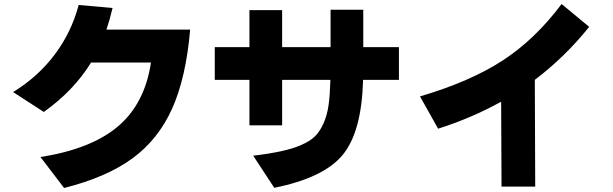

<svg xmlns="http://www.w3.org/2000/svg" viewBox="-20 -851 3040 952"><path d="M44.9 -394.5Q168 -469.7 251 -580.1Q334 -690.4 370.1 -826.2L538.1 -811.5Q523.4 -750 507.8 -704.1H922.9Q902.3 -465.8 833.5 -312.5Q764.6 -159.2 636.2 -65.4Q507.8 28.3 297.9 81.1L180.7 -72.3Q433.6 -112.3 565.9 -225.1Q698.2 -337.9 728.5 -541H431.6Q345.7 -401.4 197.3 -295.9Z M1044.9 -455.1V-617.2H1216.8V-800.8H1378.9V-617.2H1619.1V-802.7H1781.2V-617.2H1958V-455.1H1780.3Q1773.4 -197.3 1679.2 -83Q1585 31.2 1339.8 80.1L1235.4 -79.1Q1395.5 -97.7 1470.7 -130.9Q1516.6 -150.4 1541.5 -174.8Q1566.4 -199.2 1584.5 -240.2Q1602.5 -281.2 1609.4 -331.1Q1616.2 -380.9 1618.2 -455.1H1378.9V-229.5H1216.8V-455.1Z M2062.5 -373Q2311.5 -446.3 2472.7 -551.3Q2633.8 -656.2 2764.6 -831.1L2901.4 -717.8Q2780.3 -567.4 2631.8 -455.1L2633.8 74.2H2466.8L2464.8 -346.7Q2318.4 -265.6 2152.3 -212.9Z"/></svg>

Font: GenEi M Gothic v2 Heavy
Style: Regular
Weight: 800
Version: Version 2.0